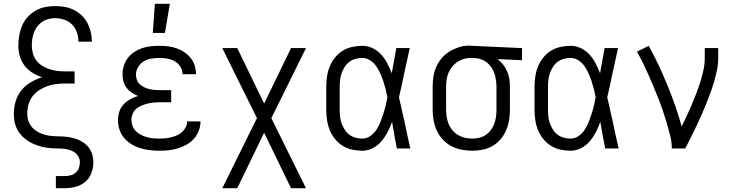

<svg xmlns="http://www.w3.org/2000/svg" viewBox="-20 -784 3890 1014"><path d="M275 210V146H322Q337 146 352.5 142Q368 138 379.5 128Q391 118 396.5 103Q402 88 402 73Q402 55 392.5 40Q383 25 367.5 16.5Q352 8 335 4.5Q318 1 300.5 0.5Q283 0 265.5 -0.5Q248 -1 230.5 -3.5Q213 -6 196 -10.5Q179 -15 163 -21.5Q147 -28 132 -37Q117 -46 104 -58Q91 -70 81 -84Q71 -98 64.5 -114.5Q58 -131 55.5 -148.5Q53 -166 53 -183V-184Q53 -216 62.5 -248.5Q72 -281 92.5 -306.5Q113 -332 141.5 -349Q170 -366 202 -376Q175 -385 151 -400Q127 -415 110 -437Q93 -459 85 -486.5Q77 -514 77 -542Q77 -569 81.5 -596Q86 -623 96.5 -648Q107 -673 125.5 -693.5Q144 -714 167.5 -727.5Q191 -741 217.5 -746.5Q244 -752 271 -752Q297 -752 322 -747.5Q347 -743 369.5 -732Q392 -721 410.5 -703.5Q429 -686 441 -663.5Q453 -641 459 -616Q465 -591 465 -566V-564H394V-565Q394 -590 386 -613.5Q378 -637 360.5 -654.5Q343 -672 319.5 -680Q296 -688 271 -688Q253 -688 235.5 -683.5Q218 -679 203 -669Q188 -659 177 -644.5Q166 -630 159.5 -613Q153 -596 150.5 -578Q148 -560 148 -542Q148 -521 154 -500.5Q160 -480 173 -463.5Q186 -447 204 -436Q222 -425 242 -418.5Q262 -412 282.5 -409.5Q303 -407 324 -407H374V-343H324Q300 -343 276 -340Q252 -337 229.5 -329Q207 -321 186.5 -307.5Q166 -294 151.5 -275Q137 -256 130.5 -232.5Q124 -209 124 -185Q124 -164 130.5 -144.5Q137 -125 151 -110Q165 -95 183.5 -85.5Q202 -76 222 -71Q242 -66 262.5 -65Q283 -64 303.5 -63.5Q324 -63 344 -60Q364 -57 383.5 -50Q403 -43 420 -31.5Q437 -20 449.5 -3.5Q462 13 467.5 33Q473 53 473 73Q473 102 462.5 130Q452 158 430 176.5Q408 195 379.5 202.5Q351 210 322 210Z M821 12Q796 12 770.5 9Q745 6 720.5 -1.5Q696 -9 674 -22.5Q652 -36 635.5 -55.5Q619 -75 611 -99.5Q603 -124 603 -150Q603 -172 610 -194Q617 -216 632.5 -232.5Q648 -249 668 -260Q688 -271 709 -277Q692 -284 676 -294.5Q660 -305 648.5 -320Q637 -335 632 -353.5Q627 -372 627 -391Q627 -414 634 -436.5Q641 -459 655 -477.5Q669 -496 688.5 -509Q708 -522 730 -529.5Q752 -537 775 -539.5Q798 -542 821 -542Q844 -542 866.5 -539.5Q889 -537 911 -529.5Q933 -522 952 -509.5Q971 -497 985.5 -479.5Q1000 -462 1007.5 -440Q1015 -418 1015 -395V-392H944V-394Q944 -414 932 -432.5Q920 -451 902 -461Q884 -471 863 -474.5Q842 -478 821 -478Q800 -478 778.5 -474.5Q757 -471 739 -460Q721 -449 709.5 -430Q698 -411 698 -390Q698 -376 703 -362Q708 -348 718.5 -338.5Q729 -329 742 -323Q755 -317 769 -313.5Q783 -310 797 -309Q811 -308 825 -308H884V-244H825Q808 -244 791.5 -242.5Q775 -241 759 -237Q743 -233 727.5 -226.5Q712 -220 699.5 -209.5Q687 -199 680.5 -183Q674 -167 674 -151Q674 -134 680 -118.5Q686 -103 698 -91Q710 -79 725 -71.5Q740 -64 756 -59.5Q772 -55 788.5 -53.5Q805 -52 821 -52Q837 -52 853 -53.5Q869 -55 884.5 -59Q900 -63 915 -69.5Q930 -76 942 -87Q954 -98 961 -112.5Q968 -127 968 -143H1039Q1039 -118 1030 -94Q1021 -70 1004.5 -51.5Q988 -33 966 -20.5Q944 -8 920 -0.5Q896 7 871 9.5Q846 12 821 12ZM787 -610 798 -764H877L851 -610Z M1154 210 1337 -160 1154 -530H1233L1375 -237L1517 -530H1596L1413 -160L1596 210H1517L1375 -83L1233 210Z M1893 12Q1866 12 1839 6Q1812 0 1789 -14.5Q1766 -29 1748.5 -51Q1731 -73 1721 -98Q1711 -123 1707 -150.5Q1703 -178 1703 -205V-325Q1703 -352 1707 -379.5Q1711 -407 1721 -432Q1731 -457 1748.5 -479Q1766 -501 1789 -515.5Q1812 -530 1839 -536Q1866 -542 1893 -542Q1922 -542 1948 -529.5Q1974 -517 1993.5 -495.5Q2013 -474 2026 -448.5Q2039 -423 2049 -397Q2055 -430 2061 -463.5Q2067 -497 2073 -530H2144Q2135 -491 2127 -452.5Q2119 -414 2110 -375V-374Q2105 -348 2099 -322Q2093 -296 2087 -270Q2094 -242 2100 -214Q2106 -186 2112 -158L2113 -157Q2121 -117 2129.5 -78Q2138 -39 2147 0H2076Q2069 -34 2063 -68.5Q2057 -103 2051 -138V-142Q2041 -114 2027.5 -87.5Q2014 -61 1995 -38.5Q1976 -16 1949.5 -2Q1923 12 1893 12ZM1893 -52Q1916 -52 1935.5 -65.5Q1955 -79 1967.5 -98Q1980 -117 1988.5 -138.5Q1997 -160 2004 -181.5Q2011 -203 2016.5 -225.5Q2022 -248 2026 -270Q2022 -292 2016.5 -313.5Q2011 -335 2004 -356Q1997 -377 1988 -397Q1979 -417 1966.5 -435Q1954 -453 1934.5 -465.5Q1915 -478 1893 -478Q1875 -478 1857 -473Q1839 -468 1824.5 -457Q1810 -446 1800 -430Q1790 -414 1784 -397Q1778 -380 1776 -361.5Q1774 -343 1774 -325V-205Q1774 -187 1776 -168.5Q1778 -150 1784 -133Q1790 -116 1800 -100Q1810 -84 1824.5 -73Q1839 -62 1857 -57Q1875 -52 1893 -52Z M2474 12Q2445 12 2417 6.5Q2389 1 2363.5 -12.5Q2338 -26 2318.5 -47Q2299 -68 2287 -94Q2275 -120 2270 -148Q2265 -176 2265 -205V-325Q2265 -352 2269 -379Q2273 -406 2284 -431Q2295 -456 2313 -477Q2331 -498 2354 -512Q2377 -526 2403 -534.5Q2429 -543 2456 -543Q2461 -543 2465.5 -542.5Q2470 -542 2475 -542L2737 -530V-466L2608 -472Q2625 -459 2637.5 -442.5Q2650 -426 2658.5 -406.5Q2667 -387 2670 -366.5Q2673 -346 2673 -325V-205Q2673 -177 2668.5 -149.5Q2664 -122 2653 -96Q2642 -70 2623.5 -48.5Q2605 -27 2581 -13Q2557 1 2529.5 6.5Q2502 12 2474 12ZM2473 -52Q2492 -52 2511 -56.5Q2530 -61 2545.5 -71.5Q2561 -82 2572.5 -97.5Q2584 -113 2590.5 -130.5Q2597 -148 2599.5 -167Q2602 -186 2602 -205V-325Q2602 -351 2596.5 -377Q2591 -403 2577 -425.5Q2563 -448 2540 -461.5Q2517 -475 2491 -477L2475 -478H2463Q2445 -478 2427 -472Q2409 -466 2393.5 -455.5Q2378 -445 2366.5 -430Q2355 -415 2348 -398Q2341 -381 2338.5 -362.5Q2336 -344 2336 -325V-205Q2336 -186 2339 -166.5Q2342 -147 2349.5 -129Q2357 -111 2369.5 -96Q2382 -81 2399 -71Q2416 -61 2435 -56.5Q2454 -52 2473 -52Z M2993 12Q2966 12 2939 6Q2912 0 2889 -14.5Q2866 -29 2848.5 -51Q2831 -73 2821 -98Q2811 -123 2807 -150.5Q2803 -178 2803 -205V-325Q2803 -352 2807 -379.5Q2811 -407 2821 -432Q2831 -457 2848.5 -479Q2866 -501 2889 -515.5Q2912 -530 2939 -536Q2966 -542 2993 -542Q3022 -542 3048 -529.5Q3074 -517 3093.5 -495.5Q3113 -474 3126 -448.5Q3139 -423 3149 -397Q3155 -430 3161 -463.5Q3167 -497 3173 -530H3244Q3235 -491 3227 -452.5Q3219 -414 3210 -375V-374Q3205 -348 3199 -322Q3193 -296 3187 -270Q3194 -242 3200 -214Q3206 -186 3212 -158L3213 -157Q3221 -117 3229.5 -78Q3238 -39 3247 0H3176Q3169 -34 3163 -68.5Q3157 -103 3151 -138V-142Q3141 -114 3127.5 -87.5Q3114 -61 3095 -38.5Q3076 -16 3049.5 -2Q3023 12 2993 12ZM2993 -52Q3016 -52 3035.5 -65.5Q3055 -79 3067.5 -98Q3080 -117 3088.5 -138.5Q3097 -160 3104 -181.5Q3111 -203 3116.5 -225.5Q3122 -248 3126 -270Q3122 -292 3116.5 -313.5Q3111 -335 3104 -356Q3097 -377 3088 -397Q3079 -417 3066.5 -435Q3054 -453 3034.5 -465.5Q3015 -478 2993 -478Q2975 -478 2957 -473Q2939 -468 2924.5 -457Q2910 -446 2900 -430Q2890 -414 2884 -397Q2878 -380 2876 -361.5Q2874 -343 2874 -325V-205Q2874 -187 2876 -168.5Q2878 -150 2884 -133Q2890 -116 2900 -100Q2910 -84 2924.5 -73Q2939 -62 2957 -57Q2975 -52 2993 -52Z M3599 0H3528Q3528 -34 3519.5 -67.5Q3511 -101 3501.5 -133.5Q3492 -166 3481 -198.5Q3470 -231 3457.5 -262.5Q3445 -294 3432 -325.5Q3419 -357 3405 -388.5Q3391 -420 3376 -450.5Q3361 -481 3344 -511L3406 -542Q3434 -492 3458.5 -439.5Q3483 -387 3505 -333.5Q3527 -280 3546 -225.5Q3565 -171 3580 -116Q3594 -144 3607.5 -173Q3621 -202 3633.5 -231.5Q3646 -261 3657.5 -291Q3669 -321 3678.5 -351.5Q3688 -382 3695 -413.5Q3702 -445 3702 -477V-530H3773V-477Q3773 -445 3766.5 -413.5Q3760 -382 3751 -351.5Q3742 -321 3731 -291Q3720 -261 3708 -231.5Q3696 -202 3683 -172.5Q3670 -143 3656 -114.5Q3642 -86 3628 -57Q3614 -28 3599 0Z"/></svg>

Font: Lode
Style: Regular
Weight: 400
Monospace: yes
Designer: Belleve Invis
Foundry: Belleve Invis
Version: Version 29.2.0; ttfautohint (v1.8.3)